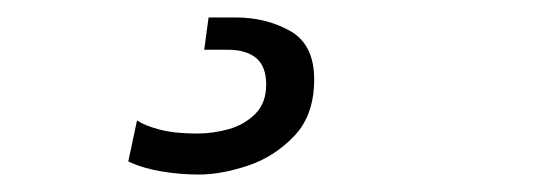

<svg xmlns="http://www.w3.org/2000/svg" viewBox="-20 7 620 220"><path d="M208 207Q187 207 165.5 203.5Q144 200 127 192L137 145Q146 151 163 155.5Q180 160 206 160Q224 160 242 155Q260 150 272.5 137.5Q285 125 285 104Q285 83 273.5 73.5Q262 64 241 64H214L219 27H250Q285 27 312.5 42.5Q340 58 340 98Q340 139 317 163Q294 187 263.5 197Q233 207 208 207Z"/></svg>

Font: Chivo Medium ExtraLight
Style: Italic
Weight: 250
Italic angle: -8.05°
Version: Version 2.002